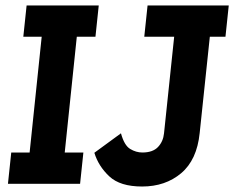

<svg xmlns="http://www.w3.org/2000/svg" viewBox="-20 -670 854 700"><path d="M518 -650H814L802 -536H745L708 -185Q698 -87 640.5 -38.5Q583 10 498 10Q418 10 378.5 -27Q339 -64 324 -113L421 -184Q433 -140 454.5 -127Q476 -114 499 -114Q537 -114 556 -134Q575 -154 578 -184L615 -536H506ZM21 -114H88L132 -536H65L77 -650H340L328 -536H260L216 -114H284L272 0H9Z"/></svg>

Font: Zilla Slab
Style: Bold Italic
Weight: 700
Italic angle: -6°
Designer: Typotheque.com
Foundry: Typotheque type foundry
Version: Version 1.1; 2017; ttfautohint (v1.6)